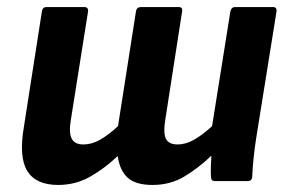

<svg xmlns="http://www.w3.org/2000/svg" viewBox="-20 -514 811 545"><path d="M145 11Q82 11 57.5 -28.5Q33 -68 48 -155L99 -482Q101 -494 112 -494H219Q231 -494 230 -482L181 -173Q175 -137 183.5 -120.5Q192 -104 216 -104Q241 -104 264.5 -117.5Q288 -131 315 -156L366 -482Q368 -494 380 -494H487Q499 -494 497 -482L449 -173Q443 -136 451 -120Q459 -104 484 -104Q508 -104 532 -118Q556 -132 582 -156L634 -482Q637 -494 647 -494H755Q766 -494 765 -482L708 -127Q703 -96 700 -67Q697 -38 696 -14Q696 0 683 0H589Q580 0 579 -10Q578 -24 578.5 -40Q579 -56 580 -72Q542 -36 502.5 -12.5Q463 11 413 11Q365 11 342.5 -9.5Q320 -30 314 -71Q276 -35 235 -12Q194 11 145 11Z"/></svg>

Font: Sofia Sans Semi Condensed ExtraBold
Style: Italic
Weight: 800
Italic angle: -9°
Version: Version 4.100